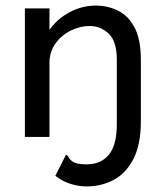

<svg xmlns="http://www.w3.org/2000/svg" viewBox="-20 -490 590 687"><path d="M290 177Q260 177 231 167.5Q202 158 178 139L216 64Q222 65 226 73.5Q230 82 243 90Q256 98 290 98Q342 98 370 63Q398 28 398 -45V-276Q398 -342 369 -369.5Q340 -397 301 -397Q267 -397 234 -381Q201 -365 179 -335Q157 -305 157 -265V0H69V-460H157V-383Q185 -423 229.5 -446.5Q274 -470 322 -470Q367 -470 404 -451Q441 -432 462.5 -389.5Q484 -347 484 -277V-56Q484 26 458 77.5Q432 129 388 153Q344 177 290 177Z"/></svg>

Font: Inconsolata SemiExpanded Medium
Style: Regular
Weight: 500
Width: 6
Monospace: yes
Designer: Raph Levien, Cyreal, Brenton Simpson
Foundry: Raph Levien, Cyreal, Google
Version: Version 3.001; ttfautohint (v1.8.2.53-6de2)